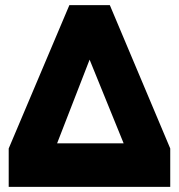

<svg xmlns="http://www.w3.org/2000/svg" viewBox="-20 -730 699 750"><path d="M409 -710H251L14 -150V0H645V-150ZM203 -170 330 -497 463 -170Z"/></svg>

Font: Raleway Black
Style: Regular
Weight: 900
Designer: Matt McInerney, Pablo Impallari, Rodrigo Fuenzalida
Foundry: Matt McInerney, Pablo Impallari, Rodrigo Fuenzalida
Version: Version 3.000g; ttfautohint (v1.5) -l 8 -r 28 -G 28 -x 14 -D